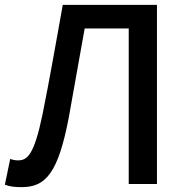

<svg xmlns="http://www.w3.org/2000/svg" viewBox="-23 -756 761 789"><path d="M66 13C164 13 216 -43 260 -275C282 -395 302 -514 325 -639H506V0H622V-736H235C207 -581 182 -436 152 -287C117 -118 89 -97 51 -97C39 -97 30 -99 19 -103L-3 3C18 11 38 13 66 13Z"/></svg>

Font: Noto Sans CJK JP Medium
Style: Regular
Weight: 500
Designer: Ryoko NISHIZUKA (kana & ideographs); Paul D. Hunt (Latin, Greek & Cyrillic); Wenlong ZHANG (bopomofo); Sandoll Communica
Foundry: Adobe Systems Incorporated
Version: Version 1.004;PS 1.004;hotconv 1.0.82;makeotf.lib2.5.63406